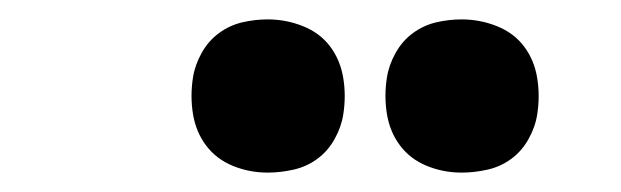

<svg xmlns="http://www.w3.org/2000/svg" viewBox="-20 -779 640 198"><path d="M456 -601Q437 -601 420 -608Q403 -615 392.5 -629Q382 -643 379 -661.5Q376 -680 379 -699Q381 -712 388 -724.5Q395 -737 406 -745Q417 -753 430 -756Q443 -759 456 -759Q475 -759 492.5 -752Q510 -745 520.5 -731Q531 -717 534 -698.5Q537 -680 534 -661Q532 -648 525 -635.5Q518 -623 507 -615Q496 -607 482.5 -604Q469 -601 456 -601ZM256 -601Q237 -601 220 -608Q203 -615 192.5 -629Q182 -643 179 -661.5Q176 -680 179 -699Q181 -712 188 -724.5Q195 -737 206 -745Q217 -753 230 -756Q243 -759 256 -759Q275 -759 292.5 -752Q310 -745 320.5 -731Q331 -717 334 -698.5Q337 -680 334 -661Q332 -648 325 -635.5Q318 -623 307 -615Q296 -607 282.5 -604Q269 -601 256 -601Z"/></svg>

Font: Iosevka Curly XBdEx
Style: Italic
Weight: 800
Width: 7
Italic angle: -9°
Monospace: yes
Designer: Belleve Invis
Foundry: Belleve Invis
Version: Version 11.1.0; ttfautohint (v1.8.3)